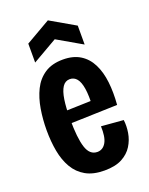

<svg xmlns="http://www.w3.org/2000/svg" viewBox="-141 -811 696 897"><g transform="rotate(-20 206.5 -362.0)"><path d="M221 13Q165 13 128 -8Q91 -29 69.5 -66Q48 -103 39 -151.5Q30 -200 30 -256Q30 -310 38.5 -361Q47 -412 67 -452.5Q87 -493 123 -517Q159 -541 214 -541Q265 -541 299.5 -519.5Q334 -498 353.5 -459Q373 -420 379 -368Q385 -316 380 -255L119 -247V-310L286 -315L269 -285Q272 -341 266.5 -376Q261 -411 247.5 -427.5Q234 -444 213 -444Q190 -444 176.5 -423.5Q163 -403 157 -364Q151 -325 151 -267Q151 -174 166 -127Q181 -80 219 -80Q233 -80 244 -87Q255 -94 262.5 -107.5Q270 -121 273 -141Q276 -161 275 -187L385 -178Q389 -148 383.5 -114.5Q378 -81 360 -52Q342 -23 308.5 -5Q275 13 221 13ZM88 -572V-666L211 -737L334 -666V-572L211 -643Z"/></g></svg>

Font: Bricolage Grotesque 36pt Condensed SemiBold
Style: Regular
Weight: 600
Width: 3
Designer: Mathieu Triay
Foundry: Atelier Triay
Version: Version 1.001;gftools[0.9.33.dev8+g029e19f]